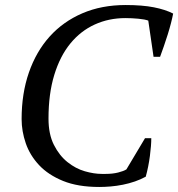

<svg xmlns="http://www.w3.org/2000/svg" viewBox="-20 -732 709 764"><path d="M557 -182H582Q582 -154 576.5 -111.5Q571 -69 560 -29Q540 -18 517 -10Q494 -2 469 3Q444 8 420 10Q396 12 375 12Q290 12 231 -12Q172 -36 135.5 -75Q99 -114 82.5 -162Q66 -210 66 -258Q66 -360 95 -443.5Q124 -527 177.5 -586.5Q231 -646 307.5 -679Q384 -712 480 -712Q546 -712 592 -703Q638 -694 669 -678Q666 -662 660.5 -640.5Q655 -619 647.5 -595Q640 -571 632 -548Q624 -525 617 -506H591L570 -650Q557 -655 530.5 -657.5Q504 -660 479 -660Q413 -660 357 -634.5Q301 -609 260 -559Q219 -509 196 -434Q173 -359 173 -260Q173 -198 194.5 -155.5Q216 -113 248.5 -87Q281 -61 317.5 -50.5Q354 -40 385 -40Q388 -40 391 -40Q396 -40 400 -40Q428 -40 450 -45.5Q472 -51 483 -58Z"/></svg>

Font: PTSerif
Style: Italic
Weight: 400
Italic angle: -12°
Designer: A.Korolkova, O.Umpeleva, V.Yefimov
Foundry: ParaType Ltd
Version: Version 1.000W OFL; ttfautohint (v1.2) -l 8 -r 50 -G 200 -x 